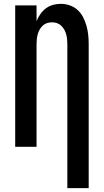

<svg xmlns="http://www.w3.org/2000/svg" viewBox="-20 -763 540 998"><path d="M330 215V-535Q330 -548 328.5 -561Q327 -574 323.5 -586.5Q320 -599 313.5 -610Q307 -621 297.5 -630Q288 -639 275.5 -643Q263 -647 250 -647Q237 -647 224.5 -643Q212 -639 202.5 -630Q193 -621 186.5 -610Q180 -599 176.5 -586.5Q173 -574 171.5 -561Q170 -548 170 -535V0H59V-735H170V-653Q178 -673 190 -690Q202 -707 218.5 -719.5Q235 -732 255 -737.5Q275 -743 296 -743Q320 -743 343 -735Q366 -727 383.5 -711Q401 -695 412 -673.5Q423 -652 429.5 -629Q436 -606 438.5 -582.5Q441 -559 441 -535V215Z"/></svg>

Font: Iosevka SS08 Regular
Style: Bold
Weight: 700
Monospace: yes
Designer: Belleve Invis
Foundry: Belleve Invis
Version: Version 16.3.4; ttfautohint (v1.8.4)